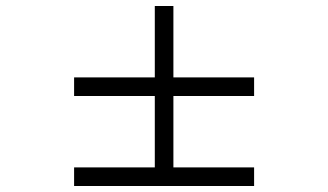

<svg xmlns="http://www.w3.org/2000/svg" viewBox="-20 -620 1094 640"><path d="M827 0H227V-62H496V-300H227V-362H496V-600H558V-362H827V-300H558V-62H827Z"/></svg>

Font: Mingzat
Style: Regular
Weight: 400
Designer: Jason Glavy (Lepcha), Lorna Priest (Lepcha additions), Walt Agee (Sophia), Victor Gaultney (Sophia)
Foundry: SIL International
Version: Version 0.100